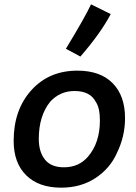

<svg xmlns="http://www.w3.org/2000/svg" viewBox="-20 -856 628 886"><path d="M275 -84Q216 -84 187.5 -119.5Q159 -155 159 -215Q159 -322 212 -387Q257 -436 324 -436Q396 -436 422 -386Q441 -358 441 -300Q441 -197 386 -133Q344 -84 275 -84ZM262 10Q354 10 421.5 -35Q489 -80 520 -151Q557 -227 557 -311Q557 -414 500 -472Q443 -530 337 -530Q206 -530 124.5 -439.5Q43 -349 43 -206Q43 -104 101 -47Q159 10 262 10ZM351 -595Q444 -702 491 -791L400 -836Q374 -779 284 -631Z"/></svg>

Font: Brisa Sans Medium
Style: Italic
Weight: 600
Italic angle: -8°
Designer: Dalton Maag Ltd
Foundry: Dalton Maag Ltd
Version: Version 1.101;July 10, 2019;FontCreator 11.5.0.2425 64-bit